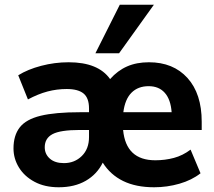

<svg xmlns="http://www.w3.org/2000/svg" viewBox="-20 -780 906 811"><path d="M228 11Q169 11 126 -12Q83 -35 60 -72.5Q37 -110 37 -153Q37 -208 63.5 -242Q90 -276 151.5 -291Q213 -306 319 -306H356V-322Q356 -366 333 -385Q310 -404 262 -404Q220 -404 180.5 -393.5Q141 -383 98 -360L57 -462Q97 -487 154 -502Q211 -517 270 -517Q395 -517 445 -446Q477 -482 517 -499.5Q557 -517 609 -517Q712 -517 772 -450.5Q832 -384 832 -266V-231H500Q512 -103 636 -103Q677 -103 714.5 -113Q752 -123 785 -148L827 -48Q790 -19 738 -4Q686 11 631 11Q554 11 500 -15.5Q446 -42 414 -93Q390 -44 342.5 -16.5Q295 11 228 11ZM608 -416Q563 -416 535.5 -388.5Q508 -361 501 -306H705Q701 -360 676 -388Q651 -416 608 -416ZM250 -91Q295 -91 325.5 -121Q356 -151 356 -201V-231H317Q235 -231 202 -213.5Q169 -196 169 -158Q169 -129 190.5 -110Q212 -91 250 -91ZM383 -555 486 -760H630L483 -555Z"/></svg>

Font: Mulish ExtraBold
Style: Regular
Weight: 800
Designer: Vernon Adams
Foundry: Vernon Adams
Version: Version 3.603; ttfautohint (v1.8.3)